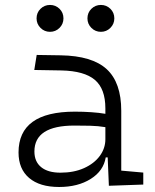

<svg xmlns="http://www.w3.org/2000/svg" viewBox="-20 -744 626 774"><path d="M418.9 4.9 414.1 -109.4H406.2Q397.5 -55.2 345.7 -22.7Q293.9 9.8 218.3 9.8Q140.1 9.8 97.4 -26.6Q54.7 -63 54.7 -129.4Q54.7 -293.9 281.7 -293.9Q316.4 -293.9 347.9 -291.7Q379.4 -289.6 404.8 -285.2V-307.1Q404.8 -386.2 362.3 -422.1Q319.8 -458 228 -460L118.2 -461.9L127.9 -522.5L224.6 -521Q351.6 -519 410.2 -465.1Q468.8 -411.1 468.8 -297.4V-56.2L557.6 -48.3V0ZM404.8 -231.4Q376 -236.3 343 -237.1Q310.1 -237.8 279.8 -237.8Q118.7 -237.8 118.7 -133.3Q118.7 -92.3 146 -70.1Q173.3 -47.9 223.6 -47.9Q277.8 -47.9 318.6 -66.2Q359.4 -84.5 382.1 -115.2Q404.8 -146 404.8 -182.6ZM181.6 -615.7Q159.2 -615.7 143.3 -631.6Q127.4 -647.5 127.4 -669.9Q127.4 -692.9 143.3 -708.5Q159.2 -724.1 181.6 -724.1Q204.1 -724.1 220 -708.5Q235.8 -692.9 235.8 -669.9Q235.8 -647.5 220 -631.6Q204.1 -615.7 181.6 -615.7ZM386.7 -615.7Q364.3 -615.7 348.4 -631.6Q332.5 -647.5 332.5 -669.9Q332.5 -692.9 348.4 -708.5Q364.3 -724.1 386.7 -724.1Q409.2 -724.1 425 -708.5Q440.9 -692.9 440.9 -669.9Q440.9 -647.5 425 -631.6Q409.2 -615.7 386.7 -615.7Z"/></svg>

Font: CaskaydiaMono NF Light
Style: Regular
Weight: 300
Designer: Aaron Bell
Foundry: Saja Typeworks
Version: Version 2111.001; ttfautohint (v1.8.4);Nerd Fonts 3.1.1